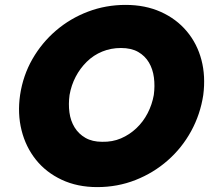

<svg xmlns="http://www.w3.org/2000/svg" viewBox="-20 -738 854 784"><path d="M264 -350Q271 -390 289 -424.5Q307 -459 334.5 -486Q362 -513 397.5 -527.5Q433 -542 474 -542Q516 -542 544 -526Q572 -510 588 -483Q604 -456 608.5 -421.5Q613 -387 608 -350Q601 -311 583 -276Q565 -241 537 -214.5Q509 -188 474 -173Q439 -158 397 -159Q357 -159 329 -175Q301 -191 284.5 -218Q268 -245 263.5 -279Q259 -313 264 -350ZM62 -350Q51 -274 68 -206Q85 -138 126.5 -86Q168 -34 232 -4Q296 26 377 26Q460 26 533.5 -3Q607 -32 665 -83Q723 -134 760.5 -202.5Q798 -271 810 -350Q820 -427 802.5 -493.5Q785 -560 742.5 -610.5Q700 -661 636.5 -689.5Q573 -718 493 -718Q412 -718 339.5 -690.5Q267 -663 209 -613.5Q151 -564 112.5 -497Q74 -430 62 -350Z"/></svg>

Font: Jost ExtraBold
Style: Italic
Weight: 800
Italic angle: -5°
Version: Version 3.710